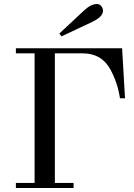

<svg xmlns="http://www.w3.org/2000/svg" viewBox="-20 -942 672 962"><path d="M277.3 -773.9 402.3 -890.6Q436 -921.9 465.8 -921.9Q479 -921.9 487.5 -911.1Q496.1 -900.4 496.1 -887.7Q496.1 -857.9 441.4 -832L288.1 -759.8ZM59.6 0V-25.4H153.3V-674.8H59.6V-700.2H591.8L606.4 -449.7H581.1Q569.3 -527.8 533.2 -593.8Q489.3 -674.8 393.6 -674.8H254.9V-25.4H348.6V0Z"/></svg>

Font: Theano Didot
Style: Regular
Weight: 400
Designer: Alexey Kryukov
Version: Version 2.0